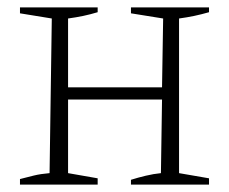

<svg xmlns="http://www.w3.org/2000/svg" viewBox="-20 -499 620 519"><path d="M34 0V-15Q53 -20 71.5 -24.5Q90 -29 114 -31L120 -449L34 -463V-479H244V-466Q224 -460 205 -456Q186 -452 164 -449V-263H418L421 -449L334 -463V-479H545V-466Q524 -460 505 -456Q486 -452 464 -449V-31L545 -17V0H334V-13Q353 -19 374 -24Q395 -29 415 -31L418 -230H164V-31L244 -17V0Z"/></svg>

Font: Piazzolla ExtraLight
Style: Regular
Weight: 200
Designer: Juan Pablo del Peral
Foundry: Huerta Tipografica
Version: Version 1.330